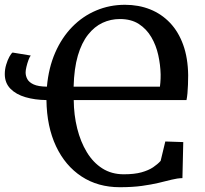

<svg xmlns="http://www.w3.org/2000/svg" viewBox="-20 -771 858 802"><path d="M745.5 -177.5 742 -27Q721 -26.5 697 -20.5Q673 -14.5 642.8 -7.2Q612.5 0 572.8 5.5Q533 11 480.5 11Q389 11 320.8 -33.8Q252.5 -78.5 214 -160.2Q175.5 -242 174 -353Q126 -353.5 86.5 -365Q47 -376.5 23.5 -400.5Q0 -424.5 0 -461.5Q0 -481.5 5.8 -500.8Q11.5 -520 19.2 -534Q27 -548 32.5 -551.5L108.5 -539Q104 -534 99 -520.5Q94 -507 90.5 -492.2Q87 -477.5 87 -468.5Q87 -454 94.2 -440.5Q101.5 -427 120.8 -418.2Q140 -409.5 176 -409Q183 -488 210.5 -551Q238 -614 281.8 -658.8Q325.5 -703.5 381.8 -727.2Q438 -751 502 -751Q559 -751 606.8 -732Q654.5 -713 690 -675.8Q725.5 -638.5 745.2 -583.8Q765 -529 766 -457Q766 -436.5 765.2 -417Q764.5 -397.5 763 -381.2Q761.5 -365 759 -353H288Q288.5 -290.5 302.5 -234.5Q316.5 -178.5 342.8 -135.2Q369 -92 407.5 -67.5Q446 -43 497 -43Q541.5 -43 571 -51.2Q600.5 -59.5 619.5 -72.2Q638.5 -85 651 -99L670.5 -180ZM287.5 -409H648Q649 -417.5 649.8 -425.8Q650.5 -434 650.8 -442.8Q651 -451.5 651 -460.5Q650 -500.5 641 -541.2Q632 -582 612 -616Q592 -650 560 -670.8Q528 -691.5 480.5 -691.5Q442.5 -691.5 408.5 -675.8Q374.5 -660 347.8 -626.2Q321 -592.5 305.2 -538.8Q289.5 -485 287.5 -409Z"/></svg>

Font: Merriweather 24pt Medium
Style: Regular
Weight: 500
Designer: Eben Sorkin
Foundry: Eben Sorkin
Version: Version 2.100